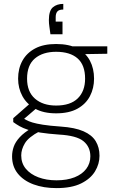

<svg xmlns="http://www.w3.org/2000/svg" viewBox="-20 -734 618 986"><path d="M270 232Q204 232 152.5 213Q101 194 71.5 157.5Q42 121 42 69Q42 44 50.5 19.5Q59 -5 81.5 -29.5Q104 -54 144 -77L184 -60Q127 -30 108 1.5Q89 33 89 64Q89 104 112.5 132.5Q136 161 177 176.5Q218 192 270 192Q324 192 363 176.5Q402 161 423 133Q444 105 444 69Q444 20 408.5 -9Q373 -38 282 -43Q226 -47 188 -53Q150 -59 124 -67.5Q98 -76 80.5 -86Q63 -96 48 -107V-127L137 -205L180 -189L90 -112V-132Q102 -125 114.5 -118Q127 -111 146.5 -105Q166 -99 200.5 -93.5Q235 -88 292 -84Q365 -79 408.5 -60Q452 -41 471.5 -9Q491 23 491 66Q491 108 468 146Q445 184 396.5 208Q348 232 270 232ZM268 -152Q203 -152 160 -176Q117 -200 95 -240.5Q73 -281 73 -330Q73 -382 95 -422Q117 -462 160 -485Q203 -508 268 -508Q335 -508 378 -485Q421 -462 442 -422Q463 -382 463 -330Q463 -281 442 -240.5Q421 -200 378 -176Q335 -152 268 -152ZM268 -192Q342 -192 379.5 -229Q417 -266 417 -330Q417 -400 378.5 -434Q340 -468 268 -468Q200 -468 159.5 -434Q119 -400 119 -330Q119 -263 159.5 -227.5Q200 -192 268 -192ZM356 -455 338 -496H531V-458ZM305 -714V-685Q283 -685 274.5 -675Q266 -665 266 -646V-623H301V-558H239Q236 -582 233.5 -598Q231 -614 231 -631Q231 -679 251.5 -696.5Q272 -714 305 -714Z"/></svg>

Font: DM Sans 24pt ExtraLight
Style: Regular
Weight: 250
Designer: Colophon Foundry, Jonny Pinhorn
Foundry: Colophon Foundry
Version: Version 4.004;gftools[0.9.30]